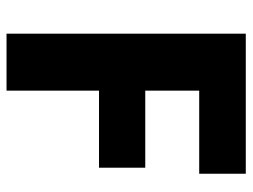

<svg xmlns="http://www.w3.org/2000/svg" viewBox="-110 -644 754 573"><g transform="rotate(90 266.5 -357.0)"><path d="M250 0H80V-714H498V-575H250V-414H480V-276H250Z"/></g></svg>

Font: Noto Sans Hebrew Thin ExtraBold
Style: Regular
Weight: 800
Version: Version 3.001